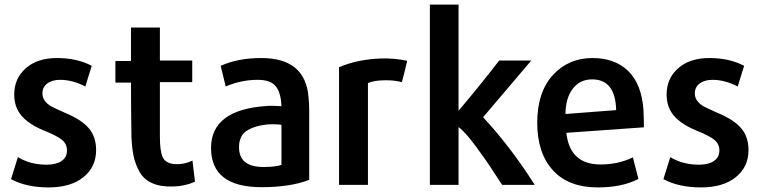

<svg xmlns="http://www.w3.org/2000/svg" viewBox="-20 -800 3336 837"><path d="M399 -146Q399 -72 343.5 -27.5Q288 17 192 17Q95 17 28 -19L58 -115Q112 -82 184 -82Q224 -82 248 -98Q272 -114 272 -144Q272 -173 249.5 -191Q227 -209 169 -232Q103 -260 72.5 -297Q42 -334 42 -388Q42 -458 92.5 -502.5Q143 -547 228 -547Q316 -547 380 -513Q376 -500 366.5 -470Q357 -440 352 -423Q296 -452 242 -452Q207 -452 186 -436Q165 -420 165 -393Q165 -373 177 -358.5Q189 -344 204 -336Q219 -328 255 -312Q261 -309 264 -308Q336 -278 367.5 -240.5Q399 -203 399 -146Z M830 -8Q786 12 736 13Q680 15 642.5 -2Q605 -19 587 -53Q569 -87 562 -121.5Q555 -156 553 -205Q551 -339 551 -440H483V-534H551V-680H677V-536H818V-442H677V-205Q677 -142 689 -115.5Q701 -89 738 -85Q779 -81 819 -100Q822 -73 830 -8Z M1328 -16Q1246 16 1120 16Q900 16 900 -155Q900 -322 1143 -338Q1164 -340 1207 -337Q1205 -395 1182.5 -423.5Q1160 -452 1103 -452Q1032 -452 964 -423L942 -513Q1017 -547 1119 -547Q1311 -547 1325 -377Q1328 -345 1328 -314ZM1207 -81V-256Q1175 -260 1140 -257Q1084 -250 1053 -228Q1022 -206 1022 -158Q1022 -72 1129 -72Q1177 -72 1207 -81Z M1755 -535Q1745 -491 1732 -442Q1696 -451 1658 -450Q1613 -450 1584 -438V6H1458V-507Q1540 -542 1642 -545Q1698 -547 1755 -535Z M2311 6H2169Q2164 -1 2138.5 -40.5Q2113 -80 2097.5 -102Q2082 -124 2058 -157Q2034 -190 2014.5 -212Q1995 -234 1979 -246V6H1854V-780H1979V-317Q2080 -437 2156 -536H2296L2086 -289Q2209 -156 2311 6Z M2787 -245 2449 -221Q2464 -83 2598 -83Q2675 -83 2739 -114L2763 -20Q2693 17 2586 17Q2458 17 2390 -58Q2322 -133 2322 -265Q2322 -398 2390 -472.5Q2458 -547 2563 -547Q2661 -547 2719 -490Q2777 -433 2785 -322Q2787 -284 2787 -245ZM2666 -320Q2663 -454 2561 -454Q2509 -454 2477.5 -414Q2446 -374 2445 -303Z M3243 -146Q3243 -72 3187.5 -27.5Q3132 17 3036 17Q2939 17 2872 -19L2902 -115Q2956 -82 3028 -82Q3068 -82 3092 -98Q3116 -114 3116 -144Q3116 -173 3093.5 -191Q3071 -209 3013 -232Q2947 -260 2916.5 -297Q2886 -334 2886 -388Q2886 -458 2936.5 -502.5Q2987 -547 3072 -547Q3160 -547 3224 -513Q3220 -500 3210.5 -470Q3201 -440 3196 -423Q3140 -452 3086 -452Q3051 -452 3030 -436Q3009 -420 3009 -393Q3009 -373 3021 -358.5Q3033 -344 3048 -336Q3063 -328 3099 -312Q3105 -309 3108 -308Q3180 -278 3211.5 -240.5Q3243 -203 3243 -146Z"/></svg>

Font: Repo
Style: DemiBold
Weight: 600
Designer: Stefan Peev
Foundry: Context Ltd
Version: Version 001.000